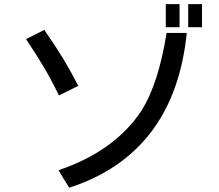

<svg xmlns="http://www.w3.org/2000/svg" viewBox="-20 -838 1040 911"><path d="M866.2 -681.6Q841.8 -681.6 770.5 -681.6Q751 -561.5 721.7 -469.7Q691.4 -377 652.3 -314.5Q589.8 -218.8 491.2 -147.5Q392.6 -76.2 257.8 -30.3Q268.6 -12.7 281.2 8.8Q293.9 29.3 308.6 52.7Q557.6 -28.3 697.3 -211.9Q836.9 -395.5 866.2 -681.6ZM938.5 -818.4Q921.9 -818.4 873 -818.4Q873 -791 873 -709Q889.6 -709 938.5 -709Q938.5 -736.3 938.5 -818.4ZM832 -818.4Q815.4 -818.4 766.6 -818.4Q766.6 -791 766.6 -709Q783.2 -709 832 -709Q832 -736.3 832 -818.4ZM103.5 -652.3Q148.4 -585.9 188.5 -518.6Q227.5 -452.1 259.8 -384.8Q290 -400.4 351.6 -430.7Q319.3 -493.2 279.3 -560.5Q238.3 -627 190.4 -696.3Q161.1 -681.6 103.5 -652.3Z"/></svg>

Font: Aptus Gothic JP
Style: Medium
Weight: 400
Designer: Fuminori Ogawa / Motoya
Version: Version 1